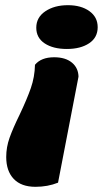

<svg xmlns="http://www.w3.org/2000/svg" viewBox="-20 -550 418 741"><path d="M357 -445Q357 -405 324 -383Q291 -361 238 -361Q185 -361 152.5 -382.5Q120 -404 120 -443Q120 -483 155 -506.5Q190 -530 242 -530Q293 -530 325 -507Q357 -484 357 -445ZM117 171Q62 171 33 140.5Q4 110 4 56Q4 18 17 -18.5Q30 -55 56 -108Q84 -167 99 -210Q114 -253 115 -300Q139 -329 189 -329Q233 -329 258 -308Q283 -287 283 -252Q283 -251 283 -253Q283 -255 282 -249L204 155Q164 171 117 171Z"/></svg>

Font: Sansita Black Italic
Style: Regular
Weight: 900
Italic angle: -11°
Designer: Pablo Cosgaya
Foundry: Omnibus-Type
Version: Version 1.006